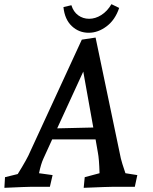

<svg xmlns="http://www.w3.org/2000/svg" viewBox="-20 -895 731 920"><path d="M4 -46 65 -61Q111 -135 124 -167L372 -705L438 -715L559 -136Q563 -118 581 -65L638 -56L626 0H524Q501 0 381 5L386 -46L457 -65Q455 -134 449 -164L438 -227H230L188 -135Q176 -109 167 -65L232 -56L219 0H132Q111 0 1 5ZM427 -284 379 -552 254 -280ZM405 -738Q358 -738 324 -770Q290 -802 284 -861L322 -870Q332 -838 355 -821.5Q378 -805 407 -805Q437 -805 465.5 -823Q494 -841 514 -875L551 -857Q532 -800 491 -769Q450 -738 405 -738Z"/></svg>

Font: Andada Pro Medium
Style: Italic
Weight: 500
Italic angle: -7°
Designer: Carolina Giovagnoli
Foundry: Huerta Tipografica
Version: Version 3.005; ttfautohint (v1.8.4)